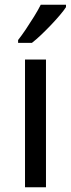

<svg xmlns="http://www.w3.org/2000/svg" viewBox="-20 -786 298 806"><path d="M173 0H85V-536H173ZM257 -766V-756Q248 -742 231 -722Q214 -702 193.5 -680.5Q173 -659 152.5 -639.5Q132 -620 114 -606H56V-618Q71 -637 88.5 -663Q106 -689 123 -716.5Q140 -744 151 -766Z"/></svg>

Font: Noto Sans Cherokee
Style: Regular
Weight: 400
Designer: Monotype Design Team
Foundry: Monotype Imaging Inc.
Version: Version 2.001